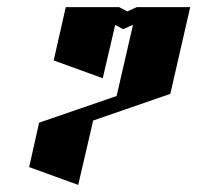

<svg xmlns="http://www.w3.org/2000/svg" viewBox="-20 -520 555 540"><path d="M165 -500H315L338 -488L365 -500H515L459 -256L242 -181L200 0L62 -50L90 -175L308 -250L354 -450L326 -438L304 -450L269 -300L131 -350Z"/></svg>

Font: SOV_Meka
Style: Italic
Weight: 400
Italic angle: -13°
Version: Version 1.00